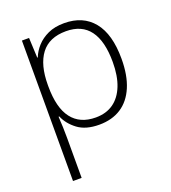

<svg xmlns="http://www.w3.org/2000/svg" viewBox="-140 -645 875 984"><g transform="rotate(-20 297.0 -153.0)"><path d="M322 -541Q425 -541 481 -472Q537 -403 537 -269Q537 -179 510.5 -116.5Q484 -54 434.5 -22Q385 10 315 10Q242 10 198.5 -22.5Q155 -55 136 -100H132Q134 -72 135 -41.5Q136 -11 136 17V235H89V-531H128L133 -422H136Q148 -453 172.5 -480Q197 -507 234 -524Q271 -541 322 -541ZM317 -499Q225 -499 180.5 -440Q136 -381 136 -272V-264Q136 -147 180.5 -89Q225 -31 311 -31Q368 -31 407.5 -59Q447 -87 468 -140Q489 -193 489 -269Q489 -383 446 -441Q403 -499 317 -499Z"/></g></svg>

Font: Noto Sans Syriac Eastern ExtraLight
Style: Regular
Weight: 250
Designer: Patrick Giasson and the Monotype Design Team
Foundry: Monotype Imaging Inc.
Version: Version 3.001